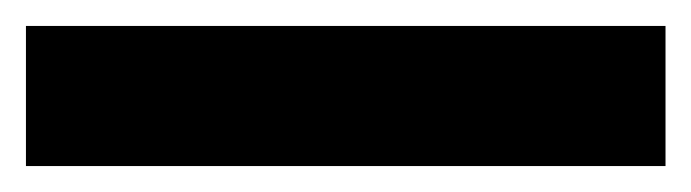

<svg xmlns="http://www.w3.org/2000/svg" viewBox="-23 -888 533 148"><path d="M490 -760V-868H-3V-760Z"/></svg>

Font: Noto Sans Gurmukhi Condensed ExtraBold
Style: Regular
Weight: 800
Width: 3
Designer: Jelle Bosma - Monotype Design Team
Foundry: Monotype Imaging Inc.
Version: Version 2.004